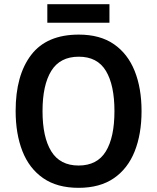

<svg xmlns="http://www.w3.org/2000/svg" viewBox="-20 -891 753 921"><path d="M659 -358Q659 -248 626 -165Q593 -82 526 -36Q459 10 357 10Q254 10 187 -36.5Q120 -83 87.5 -166Q55 -249 55 -359Q55 -530 129.5 -627.5Q204 -725 358 -725Q460 -725 526.5 -679Q593 -633 626 -550.5Q659 -468 659 -358ZM184 -358Q184 -233 226 -165Q268 -97 357 -97Q446 -97 487.5 -164.5Q529 -232 529 -358Q529 -483 488 -551Q447 -619 358 -619Q268 -619 226 -551Q184 -483 184 -358ZM505 -871V-782H207V-871Z"/></svg>

Font: Noto Sans Tamil SemiCondensed SemiBold
Style: Regular
Weight: 600
Width: 4
Designer: Jelle Bosma - Monotype Design Team
Foundry: Monotype Imaging Inc.
Version: Version 2.004; ttfautohint (v1.8.4.7-5d5b)